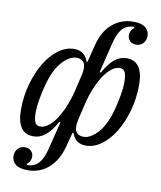

<svg xmlns="http://www.w3.org/2000/svg" viewBox="-101 -825 934 1117"><g transform="rotate(10 366.0 -267.0)"><path d="M138 212Q90 212 67 193Q44 174 44 144Q44 118 60 100.5Q76 83 102 83Q125 83 138.5 97Q152 111 152 131Q152 142 146.5 154.5Q141 167 127 177L131 183Q176 182 200.5 153Q225 124 239 66L279 -95L272 -97Q240 -39 207.5 -13.5Q175 12 138 12Q88 12 64 -24Q40 -60 40 -128Q40 -209 60.5 -281.5Q81 -354 114.5 -409.5Q148 -465 192.5 -497.5Q237 -530 285 -530Q347 -530 367 -470H373L399 -573Q419 -655 471.5 -700.5Q524 -746 597 -746Q645 -746 668 -727Q691 -708 691 -678Q691 -652 675 -634.5Q659 -617 633 -617Q610 -617 596.5 -631Q583 -645 583 -665Q583 -676 588.5 -688.5Q594 -701 608 -711L604 -717Q559 -716 534.5 -687Q510 -658 496 -600L453 -423L460 -421Q492 -479 524.5 -504.5Q557 -530 594 -530Q644 -530 668 -494Q692 -458 692 -390Q692 -309 671.5 -236.5Q651 -164 617.5 -108.5Q584 -53 539.5 -20.5Q495 12 447 12Q384 12 365 -48H359L336 39Q314 121 262.5 166.5Q211 212 138 212ZM167 -51Q191 -51 215.5 -70Q240 -89 261.5 -122Q283 -155 301.5 -200Q320 -245 332 -297L353 -386Q365 -437 352 -459.5Q339 -482 307 -482Q265 -482 221.5 -433.5Q178 -385 153 -289Q148 -271 143.5 -249.5Q139 -228 135 -206Q131 -184 129 -164.5Q127 -145 127 -132Q127 -90 135.5 -70.5Q144 -51 167 -51ZM425 -36Q467 -36 510.5 -84.5Q554 -133 579 -229Q584 -247 588.5 -268.5Q593 -290 597 -312Q601 -334 603 -353Q605 -372 605 -386Q605 -428 596.5 -447.5Q588 -467 565 -467Q541 -467 516.5 -448Q492 -429 470.5 -396Q449 -363 430.5 -318Q412 -273 400 -221L379 -132Q367 -81 380 -58.5Q393 -36 425 -36Z"/></g></svg>

Font: IBM Plex Serif Text
Style: Italic
Weight: 450
Italic angle: -14°
Designer: Mike Abbink, Paul van der Laan, Pieter van Rosmalen
Foundry: Bold Monday
Version: Version 3.001